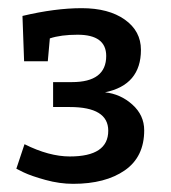

<svg xmlns="http://www.w3.org/2000/svg" viewBox="-20 -725 418 470"><path d="M97 -575H39L35 -686Q115 -705 180 -705Q246 -705 285.5 -677Q325 -649 325 -603Q325 -517 237 -499Q275 -495 304 -469Q333 -443 333 -406Q333 -341 285.5 -308Q238 -275 159 -275Q126 -275 91.5 -284.5Q57 -294 38 -303L20 -312L40 -372Q100 -342 151 -342Q245 -342 245 -405Q245 -463 151 -463H110V-524H156Q240 -524 240 -588Q240 -640 170 -640Q129 -640 102 -631Z"/></svg>

Font: Bitter
Style: Regular
Weight: 400
Designer: Sol Matas
Foundry: Sol Matas
Version: Version 1.001